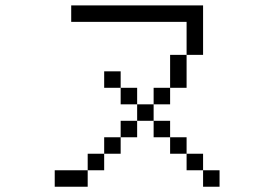

<svg xmlns="http://www.w3.org/2000/svg" viewBox="-20 -708 1040 728"><path d="M812.5 0V-62.5H750V0ZM312.5 -62.5H187.5V0H312.5ZM312.5 -62.5H375V-125H312.5ZM750 -62.5V-125H687.5V-62.5ZM375 -125H437.5V-187.5H375ZM687.5 -125V-187.5H625V-125ZM437.5 -187.5H500V-250H437.5ZM625 -187.5V-250H562.5V-187.5ZM500 -250H562.5V-312.5H500ZM500 -312.5V-375H437.5V-312.5ZM562.5 -312.5H625V-375H562.5ZM437.5 -375V-437.5H375V-375ZM625 -375H687.5Q687.5 -375 687.5 -500H625Q625 -500 625 -375ZM687.5 -500H750V-687.5H250V-625H687.5Q687.5 -625 687.5 -500Z"/></svg>

Font: UnifontExMono
Style: Regular
Weight: 500
Version: Version 15.0.06